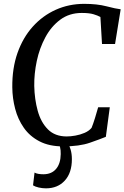

<svg xmlns="http://www.w3.org/2000/svg" viewBox="-20 -772 663 1023"><path d="M316.5 8Q242.5 8 190.8 -18.8Q139 -45.5 107.2 -90.8Q75.5 -136 60.8 -192.2Q46 -248.5 45.5 -307Q44.5 -408 73.2 -489.8Q102 -571.5 154.5 -630Q207 -688.5 277.2 -720Q347.5 -751.5 429 -751.5Q497.5 -751.5 547.2 -738.5Q597 -725.5 623 -722.5L593 -537.5H523.5L515 -681.5Q500.5 -689.5 478 -696.2Q455.5 -703 415.5 -703Q349.5 -703 301.2 -667.2Q253 -631.5 221.8 -573.5Q190.5 -515.5 176 -447.2Q161.5 -379 162.5 -314Q164 -243 181 -181.5Q198 -120 235.5 -82.5Q273 -45 335.5 -45Q356 -45 381.5 -49.5Q407 -54 430.5 -64Q454 -74 468 -91Q477 -113.5 486.2 -143.2Q495.5 -173 503 -200.5H565L544 -43Q515 -31 459 -11.5Q403 8 316.5 8ZM316.5 -14 340.5 -12Q349.5 2 356.2 24.8Q363 47.5 363 76Q363 149 325.2 190.2Q287.5 231.5 225 231.5Q205.5 231.5 186 227Q166.5 222.5 156 215.5L164 147.5Q179.5 156.5 212.5 156.5Q255.5 156 279.2 127.5Q303 99 303.5 49Q304 27.5 300.2 13.2Q296.5 -1 293 -12Z"/></svg>

Font: Merriweather Text Regular
Style: Italic
Weight: 400
Italic angle: -7.8°
Designer: Eben Sorkin
Foundry: Eben Sorkin
Version: Version 2.100; ttfautohint (v1.7.19-72a1) -l 8 -r 50 -G 200 